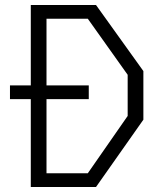

<svg xmlns="http://www.w3.org/2000/svg" viewBox="-20 -750 660 770"><path d="M20 -407.5H336V-352.5H20ZM130 -55H332L492 -285V-450L332 -675H130V-730H365L555 -465V-270L365 0H130ZM103.5 -730H166.5V0H103.5Z"/></svg>

Font: Monaspace Krypton Var ExLight
Style: Regular
Weight: 200
Designer: Riley Cran and the Lettermatic Team
Version: Version 1.200 (Monaspace Krypton Var)